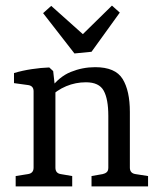

<svg xmlns="http://www.w3.org/2000/svg" viewBox="-20 -666 569 686"><path d="M307 0V-37L347 -44Q356 -46 361.5 -51Q367 -56 367 -67V-252Q367 -312 350.5 -342Q334 -372 287 -372Q250 -372 216.5 -358Q183 -344 156 -317L159 -348Q191 -392 233 -409Q275 -426 320 -426Q392 -426 418 -384Q444 -342 444 -266V-67Q444 -47 464 -44L509 -37V0ZM36 0V-37L80 -44Q100 -47 100 -67V-340Q100 -359 81 -362L30 -369V-405Q60 -414 93.5 -419Q127 -424 156 -425L170 -412L178 -340V-67Q178 -47 197 -44L238 -37V0ZM408 -621 307 -481 246 -475 134 -619 163 -645 276 -544 380 -646Z"/></svg>

Font: Rasa
Style: Regular
Weight: 400
Designer: Anna Giedrys (Yrsa+Rasa design), David Brezina (Yrsa art-direction, Rasa art-direction, design)
Foundry: Rosetta Type Foundry
Version: Version 2.004